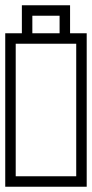

<svg xmlns="http://www.w3.org/2000/svg" viewBox="-40 -713 351 733"><path d="M291 -249Q291 -228.5 291 -204.2Q291 -180 291 -153.8Q291 -127.5 291 -100.8Q291 -74 291 -48.5Q291 -23 291 0Q291 0 275.2 0Q259.5 0 236.2 0Q213 0 189.8 0Q166.5 0 150.8 0Q135 0 135 0Q135 0 135 0Q135 0 135 0Q135 0 135 0Q135 0 135 0Q131.5 -7.5 131.5 -20Q131.5 -32.5 135 -40Q145.5 -40 158.5 -40Q171.5 -40 186.2 -40Q201 -40 217.5 -40Q234 -40 251 -40Q251 -40 251 -40Q251 -40 251 -40Q251 -40 251 -40Q251 -40 251 -40Q251 -40 251 -40Q251 -40 251 -40Q251 -40 251 -40Q251 -40 251 -40Q251 -40 251 -61Q251 -82 251 -113.2Q251 -144.5 251 -175.8Q251 -207 251 -228Q251 -249 251 -249ZM-20 -249H20Q20 -249 20 -228Q20 -207 20 -175.8Q20 -144.5 20 -113.2Q20 -82 20 -61Q20 -40 20 -40Q20 -40 20 -40Q20 -40 20 -40Q20 -40 20 -40Q20 -40 20 -40Q20 -40 20 -40Q20 -40 20 -40Q20 -40 20 -40Q20 -40 20 -40Q37.5 -40 53.8 -40Q70 -40 84.8 -40Q99.5 -40 112.5 -40Q125.5 -40 136 -40Q140 -32.5 140 -20Q140 -7.5 136 0Q136 0 136 0Q136 0 136 0Q136 0 136 0Q136 0 136 0Q136 0 120.2 0Q104.5 0 81.2 0Q58 0 34.8 0Q11.5 0 -4.2 0Q-20 0 -20 0Q-20 -23 -20 -48.5Q-20 -74 -20 -100.8Q-20 -127.5 -20 -153.8Q-20 -180 -20 -204.2Q-20 -228.5 -20 -249ZM291 -188H251Q251 -188 251 -203.8Q251 -219.5 251 -240.5Q251 -261.5 251 -277.2Q251 -293 251 -293Q251 -293 251 -293Q251 -293 251 -293Q251 -293 251 -293Q251 -293 251 -293Q251 -293 251 -308.8Q251 -324.5 251 -345.5Q251 -366.5 251 -382.2Q251 -398 251 -398H291ZM-20 -188V-398H20Q20 -398 20 -382.2Q20 -366.5 20 -345.5Q20 -324.5 20 -308.8Q20 -293 20 -293Q20 -293 20 -293Q20 -293 20 -293Q20 -293 20 -293Q20 -293 20 -293Q20 -293 20 -277.2Q20 -261.5 20 -240.5Q20 -219.5 20 -203.8Q20 -188 20 -188ZM291 -337H251Q251 -337 251 -358Q251 -379 251 -410.2Q251 -441.5 251 -472.8Q251 -504 251 -525Q251 -546 251 -546Q251 -546 251 -546Q251 -546 251 -546Q251 -546 251 -546Q251 -546 251 -546Q251 -546 251 -546Q251 -546 251 -546Q251 -546 251 -546Q251 -546 251 -546Q234 -546 217.5 -546Q201 -546 186.2 -546Q171.5 -546 158.5 -546Q145.5 -546 135 -546Q131.5 -553.5 131.5 -566Q131.5 -578.5 135 -586Q135 -586 135 -586Q135 -586 135 -586Q135 -586 135 -586Q135 -586 135 -586Q135 -586 150.8 -586Q166.5 -586 189.8 -586Q213 -586 236.2 -586Q259.5 -586 275.2 -586Q291 -586 291 -586Q291 -563 291 -537.5Q291 -512 291 -485.2Q291 -458.5 291 -432.2Q291 -406 291 -381.8Q291 -357.5 291 -337ZM-20 -337Q-20 -357.5 -20 -381.8Q-20 -406 -20 -432.2Q-20 -458.5 -20 -485.2Q-20 -512 -20 -537.5Q-20 -563 -20 -586Q-20 -586 -4.2 -586Q11.5 -586 34.8 -586Q58 -586 81.2 -586Q104.5 -586 120.2 -586Q136 -586 136 -586Q136 -586 136 -586Q136 -586 136 -586Q136 -586 136 -586Q136 -586 136 -586Q140 -578.5 140 -566Q140 -553.5 136 -546Q125.5 -546 112.5 -546Q99.5 -546 84.8 -546Q70 -546 53.8 -546Q37.5 -546 20 -546Q20 -546 20 -546Q20 -546 20 -546Q20 -546 20 -546Q20 -546 20 -546Q20 -546 20 -546Q20 -546 20 -546Q20 -546 20 -546Q20 -546 20 -546Q20 -546 20 -525Q20 -504 20 -472.8Q20 -441.5 20 -410.2Q20 -379 20 -358Q20 -337 20 -337ZM187.5 -565Q187.5 -587 187.5 -609.2Q187.5 -631.5 187.5 -653Q187.5 -653 187.5 -653Q187.5 -653 187.5 -653Q175 -653 162.2 -653Q149.5 -653 136.5 -653Q123 -653 110 -653Q97 -653 83.5 -653Q83.5 -653 83.5 -653Q83.5 -653 83.5 -653Q83.5 -631.5 83.5 -609.2Q83.5 -587 83.5 -565H43.5Q43.5 -574.5 43.5 -589.2Q43.5 -604 43.5 -628.8Q43.5 -653.5 43.5 -693Q43.5 -693 43.5 -693Q43.5 -693 43.5 -693Q89.5 -693 135.8 -693Q182 -693 227.5 -693Q227.5 -693 227.5 -693Q227.5 -693 227.5 -693Q227.5 -651.5 227.5 -626.5Q227.5 -601.5 227.5 -587.5Q227.5 -573.5 227.5 -565Z"/></svg>

Font: Honk
Style: Regular
Weight: 400
Designer: Noopur Datye & Yesha Goshar
Foundry: Ek Type
Version: Version 1.000